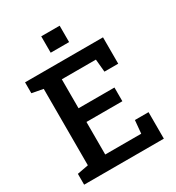

<svg xmlns="http://www.w3.org/2000/svg" viewBox="-210 -1028 1058 1155"><g transform="rotate(-30 319.0 -451.0)"><path d="M32.2 0V-75.2L109.9 -89.8V-620.6L32.2 -635.3V-710.9H573.7V-527.8H478L469.7 -616.2H232.9V-415H482.4V-319.8H232.9V-93.8H482.9L491.2 -184.1H585.9V0ZM254.9 -788.1V-901.9H382.8V-788.1Z"/></g></svg>

Font: Roboto Slab LO Medium
Style: Regular
Weight: 500
Designer: Google
Version: Version 2.000